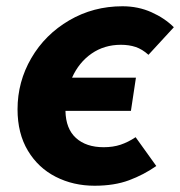

<svg xmlns="http://www.w3.org/2000/svg" viewBox="-20 -580 575 613"><path d="M36 -231Q36 -319 80 -394.5Q124 -470 201 -515Q278 -560 371 -560Q421 -560 463.5 -541Q506 -522 535 -493L454 -405Q434 -423 413 -430Q392 -437 366 -437Q313 -437 272.5 -409Q232 -381 210 -332H414L398 -226H189Q190 -169 222.5 -139.5Q255 -110 311 -110Q341 -110 365 -118Q389 -126 413 -142L479 -50Q439 -22 392 -4.5Q345 13 282 13Q214 13 158 -15.5Q102 -44 69 -99Q36 -154 36 -231Z"/></svg>

Font: Nebula Sans Bold
Style: Regular
Weight: 700
Italic angle: -9°
Designer: Paul D. Hunt for Adobe (as Source Sans)
Foundry: Nebula Entertainment & Broadcasting LLC
Version: Version 1.010